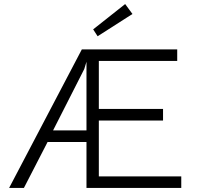

<svg xmlns="http://www.w3.org/2000/svg" viewBox="-20 -928 985 948"><path d="M634 -859 462 -749 440 -783 598 -908ZM855 -627H468V-390H785V-333H468V-57H875V0H407V-227H215L98 0H25L384 -684H855ZM396 -587 242 -284H407V-623Z"/></svg>

Font: Bellota
Style: Regular
Weight: 400
Designer: Kemie Guaida
Foundry: Kemie Guaida
Version: Version 1.000;PS 002.000;hotconv 1.0.70;makeotf.lib2.5.58329